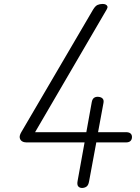

<svg xmlns="http://www.w3.org/2000/svg" viewBox="-20 -951 710 974"><path d="M394 2.5Q382 1.5 376 -6.8Q370 -15 374 -35L409 -228.5H114Q101.5 -228.5 92 -234.2Q82.5 -240 80.2 -251.8Q78 -263.5 88 -280.5L452 -902Q463.5 -921 475 -926Q486.5 -931 501 -931Q509.5 -931 516 -928Q522.5 -925 524.8 -919Q527 -913 521.5 -903.5L158 -280.5H418L445.5 -433Q448.5 -449.5 458.2 -455.5Q468 -461.5 481.5 -459.5Q494.5 -458 501.2 -450.2Q508 -442.5 504.5 -426.5L477.5 -280.5H618.5Q634.5 -280.5 642 -274Q649.5 -267.5 649.5 -256Q649.5 -243.5 642 -236Q634.5 -228.5 618.5 -228.5H468.5L432 -31.5Q428.5 -10.5 418 -3.8Q407.5 3 394 2.5Z"/></svg>

Font: Edu AU VIC WA NT Hand
Style: Regular
Weight: 400
Designer: Tina and Corey Anderson, Eben Sorkin, Mirko Velimirovic
Foundry: Google for Education
Version: Version 1.001